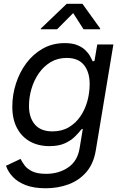

<svg xmlns="http://www.w3.org/2000/svg" viewBox="-20 -777 648 1012"><path d="M220.7 215.3Q158.2 215.3 115.5 198.7Q72.8 182.1 47.4 155Q22 127.9 11.7 96.7L88.4 60.5Q96.2 76.7 109.9 95Q123.5 113.3 150.1 126.2Q176.8 139.2 222.7 139.2Q290 139.2 339.1 105.7Q388.2 72.3 399.4 5.4L416.5 -97.7L409.7 -95.7Q396 -78.1 375.2 -57.4Q354.5 -36.6 322 -21.7Q289.6 -6.8 240.7 -6.8Q182.1 -6.8 138.2 -31.2Q94.2 -55.7 69.6 -102.1Q44.9 -148.4 44.9 -214.4Q44.9 -276.9 64 -336.4Q83 -396 118.9 -444.1Q154.8 -492.2 205.8 -521Q256.8 -549.8 321.3 -549.8Q360.4 -549.8 386.2 -539.6Q412.1 -529.3 428.5 -513.9Q444.8 -498.5 454.1 -482.2Q463.4 -465.8 468.8 -453.6L478 -456.1L492.7 -542.5H577.6L484.9 15.6Q473.1 86.4 434.8 130.4Q396.5 174.3 340.8 194.8Q285.2 215.3 220.7 215.3ZM256.3 -84.5Q306.2 -84.5 343 -106.4Q379.9 -128.4 404.3 -164.6Q428.7 -200.7 440.7 -244.9Q452.6 -289.1 452.6 -334Q452.6 -397 422.6 -434.3Q392.6 -471.7 331.5 -471.7Q284.2 -471.7 247.3 -449.7Q210.4 -427.7 184.8 -390.9Q159.2 -354 146 -309.3Q132.8 -264.6 132.8 -218.8Q132.8 -157.2 163.8 -120.8Q194.8 -84.5 256.3 -84.5ZM280.8 -622.6H194.8L195.3 -626.5L331.5 -756.8H414.6L508.3 -626.5L507.3 -622.6H420.4L365.7 -708Z"/></svg>

Font: Inter 16pt
Style: Italic
Weight: 400
Italic angle: -9.3988°
Version: Version 4.001;git-66647c0bb